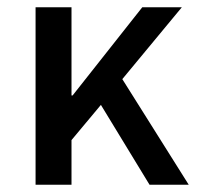

<svg xmlns="http://www.w3.org/2000/svg" viewBox="-20 -509 548 529"><path d="M78 0V-489H177V-246H180L372 -489H481L317 -291L500 0H392L258 -220L177 -123V0Z"/></svg>

Font: Source Sans 3 Medium
Style: Regular
Weight: 500
Designer: Paul D. Hunt
Foundry: Adobe
Version: Version 3.052;hotconv 1.1.0;makeotfexe 2.6.0